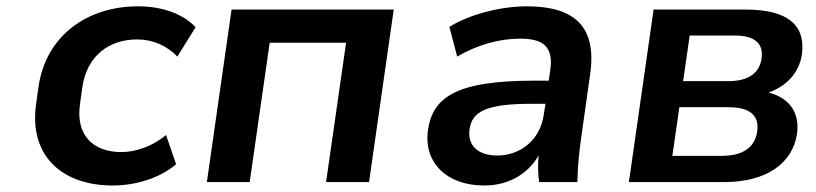

<svg xmlns="http://www.w3.org/2000/svg" viewBox="-20 -569 2549 600"><path d="M332 10.7C403.3 10.7 478.5 -11.7 530.3 -55.7L499 -147C455.1 -110.8 403.8 -93.8 358.9 -93.8C272.5 -93.8 215.8 -145 230 -243.7L237.3 -296.4C252 -396.5 322.3 -445.8 409.2 -445.8C456.1 -445.8 501.5 -426.8 534.2 -392.1L591.3 -483.9C552.7 -525.4 486.8 -549.3 411.6 -549.3C255.4 -549.3 123.5 -460.4 100.1 -296.4L92.8 -243.7C69.8 -82 174.3 10.7 332 10.7Z M760.3 0 822.8 -435.5H1061.5L999 0H1133.3L1210.4 -539.1H703.6L626.5 0Z M1493.2 10.7C1569.3 10.7 1629.9 -25.4 1663.1 -83C1660.6 -55.2 1661.1 -27.3 1664.6 0H1784.2C1785.2 -47.9 1790 -96.2 1796.9 -143.6L1824.2 -336.9C1845.7 -485.8 1775.9 -549.3 1626 -549.3C1545.4 -549.3 1445.8 -523.9 1384.3 -484.9L1408.7 -392.1C1473.1 -429.7 1541 -448.2 1605.5 -448.2C1679.7 -448.2 1709.5 -421.4 1699.7 -350.6L1694.8 -316.9H1650.4C1412.1 -316.9 1332.5 -269 1317.4 -162.1C1303.2 -64 1373 10.7 1493.2 10.7ZM1534.2 -83C1472.7 -83 1440.4 -115.2 1447.3 -165C1455.1 -219.7 1497.6 -244.6 1640.6 -244.6H1684.6L1679.2 -210C1668 -131.3 1605.5 -83 1534.2 -83Z M2243.2 0C2373 0 2457 -57.1 2470.7 -151.4C2479.5 -215.8 2448.2 -262.7 2381.8 -279.8C2438.5 -299.8 2477.5 -342.3 2485.8 -397.9C2498.5 -487.8 2444.8 -539.1 2311 -539.1H2022.5L1945.3 0ZM2103 -233.9H2257.3C2322.3 -233.9 2353.5 -209 2346.2 -158.2C2338.9 -107.4 2300.3 -82 2235.8 -82H2081.1ZM2135.3 -458H2276.9C2337.9 -458 2366.7 -433.1 2359.9 -386.7C2353.5 -339.8 2317.4 -315.4 2256.3 -315.4H2114.7Z"/></svg>

Font: Winston SemiBold
Style: Italic
Weight: 600
Italic angle: -8.13011°
Designer: Vernon Adams, Kim Jin-seong, David Berlow, Cristiano Sobral
Foundry: The Winston Project Authors
Version: Version 3.004